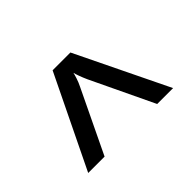

<svg xmlns="http://www.w3.org/2000/svg" viewBox="-131 -760 862 862"><g transform="rotate(45 300.0 -329.5)"><path d="M520 -60 81 -273V-386L520 -599V-498L220 -355Q200 -346 182 -339.5Q164 -333 155 -331Q165 -329 183.5 -323Q202 -317 220 -308L520 -164Z"/></g></svg>

Font: Tiny SemiBold
Style: Regular
Weight: 600
Designer: Philipp Nurullin, Konstantin Bulenkov
Foundry: JetBrains
Version: Version 2.251; ttfautohint (v1.8.4.7-5d5b)